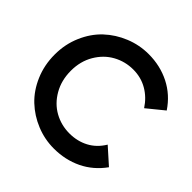

<svg xmlns="http://www.w3.org/2000/svg" viewBox="-186 -866 1032 1032"><g transform="rotate(45 329.5 -350.0)"><path d="M369.1 9.8Q299.3 9.8 235.4 -16.4Q171.4 -42.5 122.6 -88.6Q73.7 -134.8 44.4 -203.1Q15.1 -271.5 15.1 -351.1Q15.1 -429.7 44.7 -497.8Q74.2 -565.9 123.3 -611.8Q172.4 -657.7 236.8 -683.8Q301.3 -710 371.1 -710Q459 -710 532.5 -672.9Q606 -635.7 653.8 -564L559.1 -486.8Q526.4 -537.1 478.3 -564.9Q430.2 -592.8 371.1 -592.8Q309.6 -592.8 256.8 -563.7Q204.1 -534.7 171.1 -478.8Q138.2 -422.9 138.2 -351.1Q138.2 -278.3 170.7 -221.9Q203.1 -165.5 255.9 -136.2Q308.6 -106.9 371.1 -106.9Q430.7 -106.9 479.2 -132.6Q527.8 -158.2 559.1 -210L649.9 -128.9Q600.1 -59.6 527.8 -24.9Q455.6 9.8 369.1 9.8Z"/></g></svg>

Font: Cakra Normal
Style: Regular
Weight: 400
Designer: Lucia Kollert, Vojtech Kollert
Foundry: OoM Type
Version: Version 1.000;Glyphs 3.1.1 (3148)